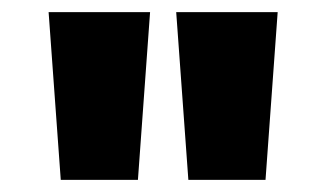

<svg xmlns="http://www.w3.org/2000/svg" viewBox="-20 -736 537 316"><path d="M80 -440 60 -716H227L207 -440ZM290 -440 270 -716H437L417 -440Z"/></svg>

Font: Figtree Light Black
Style: Regular
Weight: 900
Version: Version 2.000